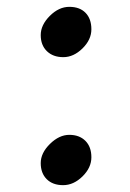

<svg xmlns="http://www.w3.org/2000/svg" viewBox="-20 -540 381 561"><path d="M182.5 -520Q213 -520 230 -502.5Q247 -485 247 -454.5Q247 -424 221 -398.5Q195 -373 165 -373Q135 -373 117 -390.5Q99 -408 99 -437.5Q99 -467 125.5 -493.5Q152 -520 182.5 -520ZM182.5 -146Q212 -146 229.5 -128.5Q247 -111 247 -80.5Q247 -50 221 -24.5Q195 1 164.5 1Q134 1 116.5 -16.5Q99 -34 99 -63.5Q99 -93 126 -119.5Q153 -146 182.5 -146Z"/></svg>

Font: Laila Medium
Style: Regular
Weight: 500
Designer: Hitesh Malaviya
Foundry: Indian Type Foundry
Version: Version 1.302;PS 1.0;hotconv 1.0.78;makeotf.lib2.5.61930; tt